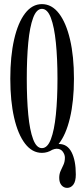

<svg xmlns="http://www.w3.org/2000/svg" viewBox="-20 -731 408 932"><path d="M183.5 11Q136 11 101.5 -34Q67 -79 48.5 -160Q30 -241 30 -349Q30 -457.5 48.5 -539Q67 -620.5 101.5 -665.8Q136 -711 183.5 -711Q231.5 -711 266.2 -665.8Q301 -620.5 320 -539Q339 -457.5 339 -349Q339 -240 319.5 -158Q300 -76 264.5 -32H266.5Q307 -32 327.5 8Q348 48 348 116Q348 149.5 336 165.2Q324 181 306 181Q289.5 181 278.5 168Q267.5 155 267.5 132.5Q267.5 113.5 274.2 98.8Q281 84 288 69Q295 54 295 34Q295 19.5 284.8 5.2Q274.5 -9 255 -9Q246 -9 234 -4Q210.5 11 183.5 11ZM183.5 -12Q210.5 -12 227 -55.2Q243.5 -98.5 251.2 -174.5Q259 -250.5 259 -349Q259 -447.5 251.2 -524Q243.5 -600.5 227 -644.2Q210.5 -688 183.5 -688Q157 -688 140.8 -644.2Q124.5 -600.5 117.2 -524Q110 -447.5 110 -349Q110 -250.5 117.2 -174.5Q124.5 -98.5 140.8 -55.2Q157 -12 183.5 -12Z"/></svg>

Font: Imbue 50pt
Style: Regular
Weight: 400
Designer: Tyler Finck
Foundry: Etcetera Type Company
Version: Version 1.102; ttfautohint (v1.8.3)